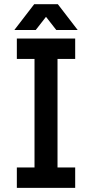

<svg xmlns="http://www.w3.org/2000/svg" viewBox="-20 -909 445 929"><path d="M61.5 -722.7H343.8V-624H258.3V-98.6H343.8V0H61.5V-98.6H147V-624H61.5ZM152.8 -763.7H49.3L145.5 -888.7H259.8L356 -763.7H252.4L202.6 -827.6Z"/></svg>

Font: Giphurs Medium
Style: Regular
Weight: 500
Version: Version 0.920; ttfautohint (v1.8.4.7-5d5b)